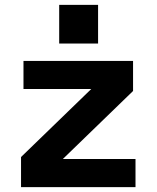

<svg xmlns="http://www.w3.org/2000/svg" viewBox="-20 -765 640 785"><path d="M66 0V-123L353 -401H76V-516H524V-393L237 -115H534V0ZM381 -745V-587H222V-745Z"/></svg>

Font: iA Writer Quattro V
Style: Regular
Weight: 400
Designer: Mike Abbink, Paul van der Laan, Pieter van Rosmalen, Oliver Reichenstein
Foundry: Information Architects Inc.
Version: Version 2.000